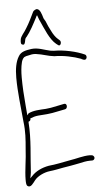

<svg xmlns="http://www.w3.org/2000/svg" viewBox="-58 -877 521 917"><g transform="rotate(-5 203.0 -418.5)"><path d="M28 -521C28 -454 38 -376 44 -309C50 -263 47 -223 43 -179C41 -130 30 -76 30 -32C30 -17 31 -6 36 -2C52 10 65 -14 75 -26C90 -45 122 -60 149 -63C170 -65 192 -70 214 -74L250 -80C265 -83 279 -85 292 -88C310 -92 327 -96 345 -96H354C360 -95 367 -101 367 -108C367 -114 361 -121 355 -121L346 -122C312 -122 281 -111 247 -106C215 -100 179 -92 146 -89C113 -83 83 -69 63 -47L53 -37L56 -52C57 -56 57 -58 58 -65C62 -142 74 -221 68 -303V-307C74 -309 76 -311 78 -316V-322C90 -327 104 -331 116 -332C154 -335 172 -335 212 -344L247 -351C261 -353 260 -381 244 -377L210 -370C188 -365 170 -362 156 -361C124 -359 97 -359 72 -347L65 -338L61 -386C57 -428 54 -480 54 -521C54 -546 56 -572 61 -591C62 -597 67 -611 74 -615V-616L84 -620C88 -621 92 -622 98 -623L112 -626C118 -627 126 -627 132 -626C164 -622 188 -611 218 -608C260 -608 309 -598 346 -584V-583C353 -580 359 -577 364 -579C374 -583 373 -599 365 -603C326 -621 267 -634 219 -634H218C212 -635 207 -635 201 -636C172 -642 144 -656 112 -652C85 -648 61 -644 49 -622C34 -598 28 -563 28 -521ZM65 -700C63 -684 64 -678 73 -676C81 -674 84 -683 86 -696C86 -700 88 -705 92 -710H93C114 -736 131 -769 148 -802C148 -804 151 -809 153 -810C157 -801 160 -789 164 -782C182 -743 202 -690 232 -666L240 -660C251 -649 261 -673 250 -682L242 -689C232 -697 220 -715 214 -728L201 -754C197 -763 194 -771 191 -778C189 -783 184 -788 182 -794C176 -814 170 -836 156 -839C150 -841 138 -833 136 -829C122 -801 112 -778 96 -753C86 -734 67 -718 65 -700ZM146 -89C146 -89 145 -89 145 -89C145 -89 146 -89 146 -89ZM250 -80Z"/></g></svg>

Font: Stray Cat
Style: LtCn
Weight: 300
Version: Version 1.0